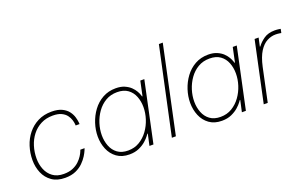

<svg xmlns="http://www.w3.org/2000/svg" viewBox="-87 -1163 2517 1577"><g transform="rotate(-20 1172.0 -375.0)"><path d="M264 10Q194 10 148.5 -22Q103 -54 81 -106Q59 -158 59 -218Q59 -280 77.5 -338Q96 -396 132.5 -441.5Q169 -487 221.5 -513.5Q274 -540 341 -540Q397 -540 432.5 -522.5Q468 -505 487 -479Q506 -453 513.5 -426.5Q521 -400 522.5 -382.5Q524 -365 524 -365H490Q490 -365 489 -379Q488 -393 481.5 -414.5Q475 -436 459.5 -457Q444 -478 415 -492Q386 -506 339 -506Q281 -506 235.5 -482.5Q190 -459 158.5 -418.5Q127 -378 111 -326.5Q95 -275 95 -219Q95 -168 113 -123.5Q131 -79 168.5 -51.5Q206 -24 264 -24Q310 -24 343 -38Q376 -52 398.5 -73.5Q421 -95 434 -116Q447 -137 452.5 -151Q458 -165 458 -165H495Q495 -165 488 -147.5Q481 -130 465 -104Q449 -78 422.5 -51.5Q396 -25 357 -7.5Q318 10 264 10Z M902 -540Q947 -540 979 -526Q1011 -512 1031.5 -492Q1052 -472 1063.5 -451.5Q1075 -431 1079.5 -417Q1084 -403 1084 -403H1088L1115 -530H1150L1037 0H1002L1024 -100H1020Q1020 -100 1008 -83.5Q996 -67 971.5 -45Q947 -23 910.5 -6.5Q874 10 826 10Q760 10 716 -22Q672 -54 650.5 -106Q629 -158 629 -217Q629 -274 647.5 -331Q666 -388 701 -435.5Q736 -483 787 -511.5Q838 -540 902 -540ZM902 -506Q845 -506 801 -480Q757 -454 726.5 -411Q696 -368 680 -317Q664 -266 664 -215Q664 -165 681 -121Q698 -77 734 -50.5Q770 -24 826 -24Q882 -24 926 -50.5Q970 -77 1001 -120Q1032 -163 1048.5 -214.5Q1065 -266 1065 -317Q1065 -368 1048 -411Q1031 -454 995 -480Q959 -506 902 -506Z M1198 0 1361 -760H1395L1233 0Z M1710 -540Q1755 -540 1787 -526Q1819 -512 1839.5 -492Q1860 -472 1871.5 -451.5Q1883 -431 1887.5 -417Q1892 -403 1892 -403H1896L1923 -530H1958L1845 0H1810L1832 -100H1828Q1828 -100 1816 -83.5Q1804 -67 1779.5 -45Q1755 -23 1718.5 -6.5Q1682 10 1634 10Q1568 10 1524 -22Q1480 -54 1458.5 -106Q1437 -158 1437 -217Q1437 -274 1455.5 -331Q1474 -388 1509 -435.5Q1544 -483 1595 -511.5Q1646 -540 1710 -540ZM1710 -506Q1653 -506 1609 -480Q1565 -454 1534.5 -411Q1504 -368 1488 -317Q1472 -266 1472 -215Q1472 -165 1489 -121Q1506 -77 1542 -50.5Q1578 -24 1634 -24Q1690 -24 1734 -50.5Q1778 -77 1809 -120Q1840 -163 1856.5 -214.5Q1873 -266 1873 -317Q1873 -368 1856 -411Q1839 -454 1803 -480Q1767 -506 1710 -506Z M2001 0 2114 -530H2149L2133 -456H2137Q2160 -488 2197.5 -514Q2235 -540 2293 -540Q2313 -540 2328.5 -537.5Q2344 -535 2344 -535L2337 -501Q2337 -501 2321 -503.5Q2305 -506 2287 -506Q2249 -506 2212 -486.5Q2175 -467 2145.5 -420.5Q2116 -374 2098 -292L2036 0Z"/></g></svg>

Font: Be Vietnam Pro Thin
Style: Italic
Weight: 100
Italic angle: -12°
Designer: Lam Bao, Tony Le, Vietanh Nguyen
Foundry: Yellow Type Foundry
Version: Version 1.002; ttfautohint (v1.8.3)